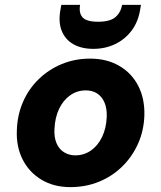

<svg xmlns="http://www.w3.org/2000/svg" viewBox="-20 -754 660 786"><path d="M268 12Q200 12 149.5 -18.5Q99 -49 72.5 -101.5Q46 -154 49 -221Q51 -284 74.5 -337.5Q98 -391 139 -430.5Q180 -470 233.5 -492Q287 -514 349 -514Q417 -514 468 -484.5Q519 -455 546 -402.5Q573 -350 571 -281Q569 -219 545 -165.5Q521 -112 480 -72Q439 -32 385 -10Q331 12 268 12ZM288 -118Q324 -118 352.5 -138Q381 -158 398 -193.5Q415 -229 417 -276Q418 -311 407.5 -335Q397 -359 377.5 -371.5Q358 -384 331 -384Q296 -384 267.5 -364Q239 -344 222 -308.5Q205 -273 203 -226Q201 -192 211.5 -167.5Q222 -143 242.5 -130.5Q263 -118 288 -118ZM362 -554Q313 -554 279.5 -573.5Q246 -593 232 -629.5Q218 -666 228 -717L231 -734H308Q302 -702 317.5 -683.5Q333 -665 382 -665Q430 -665 452 -683.5Q474 -702 480 -734H557L554 -716Q546 -665 519 -629Q492 -593 451.5 -573.5Q411 -554 362 -554Z"/></svg>

Font: DM Sans 16pt Black
Style: Italic
Weight: 900
Italic angle: -10°
Version: Version 4.004;gftools[0.9.30]